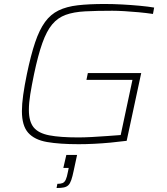

<svg xmlns="http://www.w3.org/2000/svg" viewBox="-20 -716 840 964"><path d="M375 8Q279 8 216 -3Q153 -14 121.5 -49.5Q90 -85 90 -158Q90 -193 96.5 -239.5Q103 -286 115 -344Q135 -440 156.5 -503.5Q178 -567 206 -605.5Q234 -644 274 -663.5Q314 -683 370.5 -689.5Q427 -696 506 -696Q548 -696 594 -693.5Q640 -691 682.5 -687Q725 -683 754 -678L748 -646Q714 -651 676.5 -654.5Q639 -658 604 -660Q569 -662 544 -662Q465 -662 407.5 -659Q350 -656 310 -641.5Q270 -627 242 -593.5Q214 -560 192.5 -499.5Q171 -439 151 -344Q139 -286 132 -242.5Q125 -199 125 -164Q125 -106 149 -76.5Q173 -47 227.5 -36.5Q282 -26 373 -26Q401 -26 440 -28Q479 -30 518.5 -33Q558 -36 586 -38L645 -315H414L421 -349H689L616 -9Q578 -4 535.5 0Q493 4 452 6Q411 8 375 8ZM264 228 268 207Q285 207 294.5 203Q304 199 310 186.5Q316 174 321 147L325 127H298L313 62H367L350 141Q344 170 338 187.5Q332 205 323.5 213.5Q315 222 301 225Q287 228 264 228Z"/></svg>

Font: Saira Expanded Thin
Style: Italic
Weight: 250
Width: 7
Italic angle: -12°
Designer: Hector Gatti with collaboration of the Omnibus-Type team
Foundry: Omnibus-Type
Version: Version 1.101